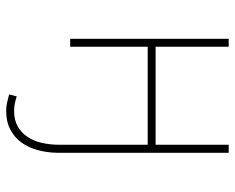

<svg xmlns="http://www.w3.org/2000/svg" viewBox="-91 -477 782 640"><g transform="rotate(90 300.0 -157.0)"><path d="M135.7 -528.3V-284.7H462.4V-528.3H489.3V43.5Q488.8 76.2 480.7 106.9Q472.7 137.7 455.8 161.4Q439 185.1 412.6 199.2Q386.2 213.4 349.6 213.4Q335.4 213.4 322 210.4Q308.6 207.5 294.9 203.6L301.3 178.2Q313 182.1 325 184.6Q336.9 187 349.6 187Q380.4 187 401.6 174.8Q422.9 162.6 436.3 142.3Q449.7 122.1 455.8 96.2Q461.9 70.3 462.4 43.5V-258.3H135.7V0H109.4V-528.3Z"/></g></svg>

Font: Roboto Mono Thin
Style: Regular
Weight: 250
Designer: Google
Version: Version 2.000985; 2015; ttfautohint (v1.3)